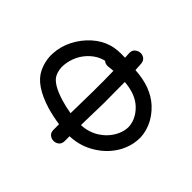

<svg xmlns="http://www.w3.org/2000/svg" viewBox="-168 -914 1109 1109"><g transform="rotate(45 387.0 -359.5)"><path d="M351 -48Q351 -25 365 -13.5Q379 -2 397 -2Q415 -2 429 -13.5Q443 -25 443 -48V-87H449Q532 -91 602 -136Q671 -180 708 -249Q733 -297 737 -347Q742 -398 720.5 -451Q699 -504 652 -548Q574 -619 442 -626Q440 -647 439 -676Q437 -698 422 -708.5Q407 -719 389.5 -717Q372 -715 359 -703Q346 -691 347 -668L349 -634Q283 -637 242 -625Q187 -609 141.5 -568Q96 -527 68 -472.5Q40 -418 36.5 -357.5Q33 -297 60 -241Q99 -160 243 -116Q294 -101 351 -93V-48ZM353 -185Q309 -192 269 -204Q164 -236 142 -281Q125 -315 129 -356Q133 -396 150.5 -432.5Q168 -469 200 -498Q231 -526 268 -537Q274 -539 280 -540Q295 -527 315 -529Q336 -532 355 -533Q357 -459 356 -361Q356 -358 353 -185ZM444 -179Q444 -183 444.5 -204.5Q445 -226 445.5 -255.5Q446 -285 447 -313.5Q448 -342 448 -360Q448 -499 447 -534Q539 -527 590 -480Q621 -451 635 -417.5Q649 -384 646 -353Q643 -322 627 -292Q602 -244 553 -212Q503 -181 445 -179H444Z"/></g></svg>

Font: Balsamiq Sans
Style: Regular
Weight: 400
Designer: Michael Angeles
Foundry: Balsamiq SRL
Version: Version 1.020; ttfautohint (v1.8.4.7-5d5b);gftools[0.9.26]